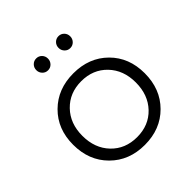

<svg xmlns="http://www.w3.org/2000/svg" viewBox="-193 -859 1001 1001"><g transform="rotate(-45 308.0 -358.0)"><path d="M269 -673.8Q269 -655.8 256.6 -642.8Q244.1 -629.9 226.1 -629.9Q208 -629.9 195.6 -642.8Q183.1 -655.8 183.1 -673.8Q183.1 -692.4 195.6 -705.1Q208 -717.8 226.1 -717.8Q244.1 -717.8 256.6 -705.1Q269 -692.4 269 -673.8ZM433.1 -673.8Q433.1 -655.8 420.7 -642.8Q408.2 -629.9 390.1 -629.9Q372.1 -629.9 359.6 -642.8Q347.2 -655.8 347.2 -673.8Q347.2 -692.4 359.6 -705.1Q372.1 -717.8 390.1 -717.8Q408.2 -717.8 420.7 -705.1Q433.1 -692.4 433.1 -673.8ZM571.8 -263.2Q571.8 -146.5 497.8 -72.3Q423.8 2 308.1 2Q192.4 2 118.2 -72.3Q43.9 -146.5 43.9 -263.2Q43.9 -378.9 118.2 -452.4Q192.4 -525.9 308.1 -525.9Q423.8 -525.9 497.8 -452.4Q571.8 -378.9 571.8 -263.2ZM110.8 -262.2Q110.8 -170.4 166 -112.8Q221.2 -55.2 308.1 -55.2Q395 -55.2 450 -112.8Q504.9 -170.4 504.9 -262.2Q504.9 -353 449.7 -410.4Q394.5 -467.8 308.1 -467.8Q221.7 -467.8 166.3 -410.4Q110.8 -353 110.8 -262.2Z"/></g></svg>

Font: Montserrat arm Light
Style: Regular
Weight: 300
Designer: Julieta Ulanovsky
Foundry: Julieta Ulanovsky
Version: Version 6.000;PS 006.000;hotconv 1.0.88;makeotf.lib2.5.64775